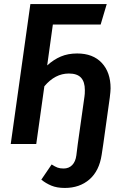

<svg xmlns="http://www.w3.org/2000/svg" viewBox="-20 -711 595 948"><path d="M526 -275Q526 -261 522 -229L490 0L482 53Q470 133 421.5 175Q373 217 300 217Q261 217 233.5 205.5Q206 194 184 176L235 101Q252 112 264 116.5Q276 121 294 121Q320 121 336.5 104Q353 87 357 56L364 0L397 -234Q399 -245 399 -266Q399 -307 380 -327.5Q361 -348 320 -348Q252 -348 199 -285L159 0H33L130 -691H507L477 -590H241L213 -388Q245 -417 280.5 -432Q316 -447 361 -447Q439 -447 482.5 -400.5Q526 -354 526 -275Z"/></svg>

Font: Fira Sans Condensed Medium
Style: Italic
Weight: 500
Width: 3
Italic angle: -8°
Designer: bBox Type GmbH & Carrois Corporate GbR & Edenspiekermann AG
Foundry: bBox Type GmbH & Carrois Corporate GbR & Edenspiekermann AG
Version: Version 4.301